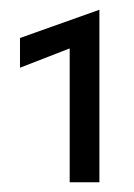

<svg xmlns="http://www.w3.org/2000/svg" viewBox="-20 -733 275 394"><path d="M123 -359H184V-713L21 -655V-594L165 -650L123 -679Z"/></svg>

Font: Tilda Sans VF
Style: Regular
Weight: 400
Designer: ParaType Ltd
Foundry: ParaType Ltd
Version: Version 1.010